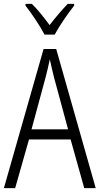

<svg xmlns="http://www.w3.org/2000/svg" viewBox="-20 -967 512 987"><path d="M209 -789H261C285 -834 329 -897 361 -938V-947H328C293 -910 266 -878 235 -838C207 -876 173 -919 144 -947H111V-938C142 -899 185 -835 209 -789ZM413 0H472L269 -715H204L0 0H58L129 -250H343ZM258 -568 330 -302H142L214 -568C222 -600 230 -631 236 -662C242 -632 251 -598 258 -568Z"/></svg>

Font: Noto Sans Myanmar Condensed Light
Style: Regular
Weight: 300
Width: 3
Designer: Monotype Design Team
Foundry: Monotype Imaging Inc.
Version: Version 2.107